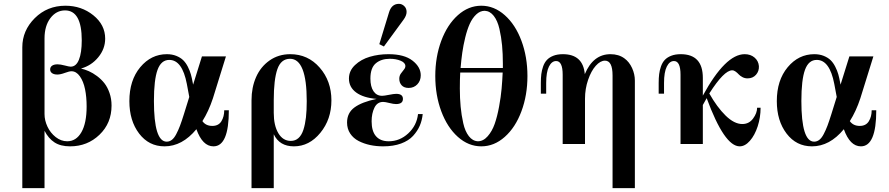

<svg xmlns="http://www.w3.org/2000/svg" viewBox="-20 -750 4628 1000"><path d="M320.8 -720.2Q404.3 -720.2 466.1 -670.4Q527.8 -620.6 527.8 -548.8Q527.8 -495.6 491.9 -451.9Q456.1 -408.2 401.9 -393.1Q422.4 -388.2 442.9 -379.2Q463.4 -370.1 485.4 -353.8Q507.3 -337.4 523.7 -316.7Q540 -295.9 550.5 -265.6Q561 -235.4 561 -200.2Q561 -108.4 498 -48.1Q435.1 12.2 345.2 12.2Q295.4 12.2 263.9 -8.3Q232.4 -28.8 211.9 -68.8V230H96.2V-503.9Q96.2 -590.8 161.1 -655.5Q226.1 -720.2 320.8 -720.2ZM318.8 -695.8Q272.9 -695.8 242.4 -655.5Q211.9 -615.2 211.9 -549.8V-155.8Q211.9 -123 227.1 -90.6Q242.2 -58.1 270 -36.1Q297.9 -14.2 330.1 -14.2Q377 -14.2 404.1 -61.5Q431.2 -108.9 431.2 -195.8Q431.2 -245.1 422.9 -285.6Q414.6 -326.2 396 -352.5Q377.4 -378.9 352.1 -378.9Q340.8 -378.9 317.9 -370.4Q294.9 -361.8 278.8 -361.8Q261.2 -361.8 251.2 -368.9Q241.2 -376 241.2 -388.2Q241.2 -400.9 251.5 -408Q261.7 -415 279.8 -415Q294.4 -415 317.4 -408.9Q340.3 -402.8 348.1 -402.8Q376.5 -402.8 391.1 -439Q405.8 -475.1 405.8 -540Q405.8 -695.8 318.8 -695.8Z M1091.8 12.2Q1034.7 12.2 1002.9 -77.1Q929.2 12.2 836.9 12.2Q755.4 12.2 704.6 -54.4Q653.8 -121.1 653.8 -223.1Q653.8 -332 710.4 -399.9Q767.1 -467.8 849.1 -467.8Q876.5 -467.8 898.2 -459Q919.9 -450.2 933.8 -436.8Q947.8 -423.3 958.3 -402.6Q968.8 -381.8 974.1 -362.8Q979.5 -343.8 983.9 -318.8L985.8 -309.1L1031.7 -456.1H1156.7L1088.9 -237.8Q1066.4 -169.9 1034.2 -119.1Q1051.8 -94.2 1085.9 -94.2Q1118.2 -94.2 1133.1 -118.4Q1147.9 -142.6 1147.9 -175.8H1171.9Q1171.9 12.2 1091.8 12.2ZM861.8 -438Q819.3 -438 800.5 -386.2Q781.7 -334.5 781.7 -224.1Q781.7 -12.2 848.1 -12.2Q862.8 -12.2 875 -21.5Q887.2 -30.8 897.9 -51.3Q908.7 -71.8 917.5 -95Q926.3 -118.2 938 -155.8L965.8 -245.1L953.1 -313Q929.2 -438 861.8 -438Z M1491.7 -467.8Q1584 -467.8 1645 -397.9Q1706.1 -328.1 1706.1 -227.1Q1706.1 -128.4 1648.4 -58.1Q1590.8 12.2 1510.7 12.2Q1435.5 12.2 1405.8 -50.8V230H1290V-228Q1290 -294.4 1313.7 -348.4Q1337.4 -402.3 1384 -435.1Q1430.7 -467.8 1491.7 -467.8ZM1490.7 -443.8Q1443.4 -443.8 1424.6 -389.6Q1405.8 -335.4 1405.8 -228V-162.1Q1405.8 -96.2 1429.7 -56.2Q1453.6 -16.1 1494.6 -16.1Q1518.1 -16.1 1534.4 -30.8Q1550.8 -45.4 1560.1 -73.7Q1569.3 -102.1 1573.5 -138.4Q1577.6 -174.8 1577.6 -223.1Q1577.6 -443.8 1490.7 -443.8Z M2181.6 -155.8Q2178.2 -123 2166.3 -95.2Q2154.3 -67.4 2131.3 -42.2Q2108.4 -17.1 2068.6 -2.4Q2028.8 12.2 1975.6 12.2Q1939.9 12.2 1907.7 5.4Q1875.5 -1.5 1847.9 -15.6Q1820.3 -29.8 1804 -54.4Q1787.6 -79.1 1787.6 -111.8Q1787.6 -162.1 1826.2 -190.4Q1864.7 -218.8 1941.4 -234.9Q1872.6 -240.7 1835 -268.3Q1797.4 -295.9 1797.4 -340.8Q1797.4 -381.3 1828.9 -411.1Q1860.4 -440.9 1906 -454.3Q1951.7 -467.8 2003.4 -467.8Q2085.4 -467.8 2128.4 -434.3Q2171.4 -400.9 2171.4 -357.9Q2171.4 -329.6 2153.6 -310.8Q2135.7 -292 2108.4 -292Q2084.5 -292 2072 -305.7Q2059.6 -319.3 2059.6 -339.8Q2059.6 -355 2067.6 -366.5Q2075.7 -377.9 2083.5 -387.2Q2091.3 -396.5 2091.3 -405.8Q2091.3 -423.3 2066.9 -433.6Q2042.5 -443.8 2010.3 -443.8Q1965.3 -443.8 1937.3 -420.2Q1909.2 -396.5 1909.2 -340.8Q1909.2 -298.8 1925.3 -274.9Q1941.4 -251 1970.2 -251Q1980.5 -251 2005.9 -256.1Q2031.2 -261.2 2043.5 -261.2Q2078.6 -261.2 2078.6 -234.9Q2078.6 -208 2042.5 -208Q2029.8 -208 2007.8 -213.6Q1985.8 -219.2 1975.6 -219.2Q1944.8 -219.2 1930.2 -189.2Q1915.5 -159.2 1915.5 -118.2Q1915.5 -66.4 1938.5 -40.3Q1961.4 -14.2 2004.4 -14.2Q2062 -14.2 2106.2 -55.2Q2150.4 -96.2 2157.2 -155.8ZM1955.6 -520 2005.4 -683.1Q2018.6 -730 2057.6 -730Q2073.2 -730 2085.4 -718.3Q2097.7 -706.5 2097.7 -688Q2097.7 -668.9 2081.5 -647L1979.5 -507.8Z M2609.1 -37.1Q2553.7 12.2 2486.8 12.2Q2419.9 12.2 2364.7 -37.1Q2309.6 -86.4 2278.3 -170.4Q2247.1 -254.4 2247.1 -354Q2247.1 -453.6 2278.3 -537.6Q2309.6 -621.6 2364.7 -670.9Q2419.9 -720.2 2486.8 -720.2Q2553.7 -720.2 2609.1 -670.9Q2664.6 -621.6 2695.8 -537.6Q2727.1 -453.6 2727.1 -354Q2727.1 -254.4 2695.8 -170.4Q2664.6 -86.4 2609.1 -37.1ZM2468.8 -14.2Q2497.1 -14.2 2520 -40.3Q2543 -66.4 2556.4 -104.5Q2569.8 -142.6 2579.3 -194.3Q2588.9 -246.1 2592.5 -287.8Q2596.2 -329.6 2598.1 -372.1H2377Q2375 -337.9 2375 -289.1Q2375 -238.3 2379.2 -194.3Q2383.3 -150.4 2392.8 -108.2Q2402.3 -65.9 2421.9 -40.8Q2441.4 -15.6 2468.8 -14.2ZM2504.9 -693.8Q2480.5 -693.8 2460.2 -674.6Q2439.9 -655.3 2426.5 -625.5Q2413.1 -595.7 2403.1 -554.7Q2393.1 -513.7 2387.7 -475.6Q2382.3 -437.5 2378.9 -396H2599.1V-418Q2599.1 -469.2 2595 -513.4Q2590.8 -557.6 2581.1 -599.9Q2571.3 -642.1 2551.8 -667.2Q2532.2 -692.4 2504.9 -693.8Z M2824.7 -262.2H2796.9V-317.9Q2796.9 -343.8 2799.3 -363.8Q2801.8 -383.8 2808.8 -404.1Q2815.9 -424.3 2828.4 -437.7Q2840.8 -451.2 2861.8 -459.5Q2882.8 -467.8 2911.6 -467.8Q3016.6 -467.8 3025.9 -363.8Q3069.3 -467.8 3159.7 -467.8Q3202.6 -467.8 3232.4 -445.8Q3257.3 -427.7 3272 -395.8Q3286.6 -363.8 3286.6 -330.1V230H3170.4V-356.9Q3170.4 -434.1 3130.9 -434.1Q3106.9 -434.1 3083 -407.5Q3059.1 -380.9 3043 -334.2Q3026.9 -287.6 3026.9 -235.8V0H2910.6V-360.8Q2910.6 -432.1 2876.5 -432.1Q2853.5 -432.1 2839.1 -403.3Q2824.7 -374.5 2824.7 -317.9Z M3438.5 -262.2H3410.6V-317.9Q3410.6 -343.8 3413.1 -363.8Q3415.5 -383.8 3422.6 -404.1Q3429.7 -424.3 3442.1 -437.7Q3454.6 -451.2 3475.6 -459.5Q3496.6 -467.8 3525.4 -467.8Q3640.6 -467.8 3640.6 -344.2V-252Q3758.3 -467.8 3858.4 -467.8Q3889.2 -467.8 3909.7 -450.4Q3930.2 -433.1 3932.6 -405.8Q3934.1 -379.4 3917.5 -360.6Q3900.9 -341.8 3873.5 -341.8Q3858.9 -341.8 3846.7 -348.4Q3834.5 -355 3827.4 -362.8Q3820.3 -370.6 3811.3 -377.2Q3802.2 -383.8 3793.5 -383.8Q3751 -383.8 3674.3 -263.2Q3714.4 -191.9 3759.3 -147.9Q3804.2 -104 3846.2 -104Q3881.3 -104 3902.3 -132.6Q3923.3 -161.1 3923.3 -189H3941.4Q3941.4 -138.7 3926.3 -92Q3911.1 -45.4 3885.7 -16.6Q3860.4 12.2 3832.5 12.2Q3752.9 12.2 3660.6 -238.8L3640.6 -203.1V0H3524.4V-360.8Q3524.4 -432.1 3490.2 -432.1Q3467.3 -432.1 3452.9 -403.3Q3438.5 -374.5 3438.5 -317.9Z M4463.9 12.2Q4406.7 12.2 4375 -77.1Q4301.3 12.2 4209 12.2Q4127.4 12.2 4076.7 -54.4Q4025.9 -121.1 4025.9 -223.1Q4025.9 -332 4082.5 -399.9Q4139.2 -467.8 4221.2 -467.8Q4248.5 -467.8 4270.3 -459Q4292 -450.2 4305.9 -436.8Q4319.8 -423.3 4330.3 -402.6Q4340.8 -381.8 4346.2 -362.8Q4351.6 -343.8 4356 -318.8L4357.9 -309.1L4403.8 -456.1H4528.8L4460.9 -237.8Q4438.5 -169.9 4406.2 -119.1Q4423.8 -94.2 4458 -94.2Q4490.2 -94.2 4505.1 -118.4Q4520 -142.6 4520 -175.8H4543.9Q4543.9 12.2 4463.9 12.2ZM4233.9 -438Q4191.4 -438 4172.6 -386.2Q4153.8 -334.5 4153.8 -224.1Q4153.8 -12.2 4220.2 -12.2Q4234.9 -12.2 4247.1 -21.5Q4259.3 -30.8 4270 -51.3Q4280.8 -71.8 4289.6 -95Q4298.3 -118.2 4310.1 -155.8L4337.9 -245.1L4325.2 -313Q4301.3 -438 4233.9 -438Z"/></svg>

Font: Flanker Steampunk
Style: Bold
Weight: 700
Designer: Alexey Kryukov, Leonardo Di Lena
Foundry: Alexey Kryukov, Leonardo Di Lena
Version: 1.210